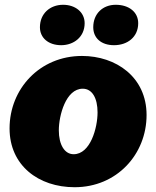

<svg xmlns="http://www.w3.org/2000/svg" viewBox="-20 -768 653 803"><path d="M292 15C469 15 593 -123 593 -287C593 -446 465 -534 323 -534C146 -534 20 -396 20 -231C20 -76 141 15 292 15ZM288 -123C250 -123 226 -163 226 -223C226 -284 255 -397 326 -397C366 -397 388 -357 388 -298C388 -233 358 -123 288 -123ZM236 -579C288 -579 334 -613 334 -671C334 -717 295 -748 244 -748C189 -748 147 -711 147 -654C147 -610 182 -579 236 -579ZM457 -579C513 -579 558 -613 558 -671C558 -717 520 -748 464 -748C410 -748 370 -711 370 -654C370 -609 403 -579 457 -579Z"/></svg>

Font: Fixel Text 20240404 Black
Style: Italic
Weight: 900
Width: 4
Italic angle: -10°
Designer: AlfaBravo + MacPaw
Foundry: Kyrylo Tkachov, Marchela Mozhyna, Serhii Makarenko, Maria Weinstein, Zakhar Kryvoshyya
Version: Version 1.211;Glyphs 3.2 (3225)